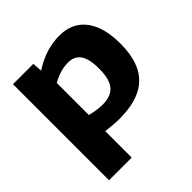

<svg xmlns="http://www.w3.org/2000/svg" viewBox="-201 -706 1067 1067"><g transform="rotate(-45 332.5 -172.0)"><path d="M53 210V-545H213L217 -488Q272 -523 323 -538.5Q374 -554 426 -554Q526 -554 580.5 -483.5Q635 -413 635 -282Q635 -183 602.5 -118Q570 -53 503.5 -21.5Q437 10 334 10Q310 10 284 7.5Q258 5 231 2V210ZM326 -112Q369 -112 397 -127.5Q425 -143 439 -177Q453 -211 453 -267Q453 -319 442 -351.5Q431 -384 409 -399Q387 -414 354 -414Q336 -414 316 -410.5Q296 -407 275 -399Q254 -391 230 -378V-126Q256 -119 280 -115.5Q304 -112 326 -112Z"/></g></svg>

Font: Georama SemiExpanded
Style: Bold
Weight: 700
Width: 6
Designer: Jean-Baptiste Levee
Foundry: Production Type
Version: Version 1.001